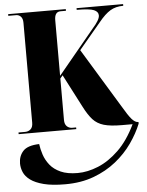

<svg xmlns="http://www.w3.org/2000/svg" viewBox="-65 -766 872 1138"><g transform="rotate(-5 370.5 -197.0)"><path d="M27 0V-10H67Q86 -10 99.5 -22Q113 -34 113 -61V-655Q113 -680 101.5 -692Q90 -704 73 -704H27V-714H370V-704H338Q302 -704 302 -654V-323L520 -587Q539 -608 550.5 -627Q562 -646 562 -660Q562 -682 536 -693Q510 -704 434 -704V-714H711V-704Q666 -704 633.5 -684.5Q601 -665 564 -619L434 -464L647 -114Q682 -54 701.5 -32Q721 -10 739 -10H741V0Q718 57 678 114Q638 171 580 217.5Q522 264 446.5 292Q371 320 277 320Q199 320 149 307Q99 294 70.5 273Q42 252 31 226Q20 200 20 174Q20 130 47 100.5Q74 71 143 69Q147 100 158 133Q169 166 192 195Q215 224 255 242Q295 260 356 260Q415 260 478.5 234Q542 208 601 151Q660 94 705 0H642Q574 0 534.5 -11.5Q495 -23 469.5 -51Q444 -79 418 -130L317 -325L302 -307V-60Q302 -35 315 -22.5Q328 -10 347 -10H370V0Z"/></g></svg>

Font: Noto Serif Display SemiCondensed Black
Style: Regular
Weight: 900
Width: 4
Designer: Monotype Design Team
Foundry: Monotype Imaging Inc.
Version: Version 2.009